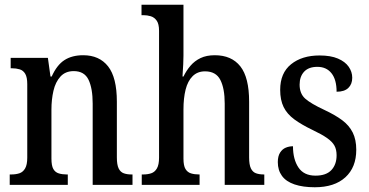

<svg xmlns="http://www.w3.org/2000/svg" viewBox="-20 -780 1556 810"><path d="M21 0V-44H27Q47 -44 62 -49Q77 -54 86 -69.5Q95 -85 95 -115V-425Q95 -454 86.5 -468.5Q78 -483 63 -487.5Q48 -492 30 -492H25V-536H182L193 -457H198Q220 -506 252 -526.5Q284 -547 331 -547Q399 -547 436 -500Q473 -453 473 -351V-116Q473 -85 480.5 -69.5Q488 -54 502 -49Q516 -44 534 -44H539V0H371V-343Q371 -407 353.5 -443.5Q336 -480 291 -480Q256 -480 235 -457Q214 -434 205.5 -397Q197 -360 197 -318V-111Q197 -81 205 -67Q213 -53 228 -48.5Q243 -44 261 -44H266V0Z M578 0V-44H584Q603 -44 618 -49Q633 -54 642 -69.5Q651 -85 651 -115V-650Q651 -679 641 -693Q631 -707 616 -711.5Q601 -716 585 -716H577V-760H754V-545Q754 -527 753 -509Q752 -491 751 -476.5Q750 -462 750 -457H754Q766 -482 783.5 -502.5Q801 -523 826 -535Q851 -547 886 -547Q957 -547 994 -500Q1031 -453 1031 -351V-116Q1031 -85 1038.5 -69.5Q1046 -54 1060 -49Q1074 -44 1093 -44H1095V0H928V-343Q928 -407 909.5 -443Q891 -479 845 -479Q813 -479 792.5 -458.5Q772 -438 763 -402Q754 -366 754 -318V-111Q754 -81 762.5 -67Q771 -53 786 -48.5Q801 -44 820 -44H822V0Z M1308 10Q1258 10 1222.5 -2Q1187 -14 1169.5 -38Q1152 -62 1152 -96Q1152 -121 1161.5 -136Q1171 -151 1185.5 -157Q1200 -163 1216 -163Q1216 -108 1239 -73.5Q1262 -39 1311 -39Q1356 -39 1378 -62.5Q1400 -86 1400 -125Q1400 -149 1391 -165.5Q1382 -182 1360 -197.5Q1338 -213 1300 -231Q1252 -254 1221.5 -276.5Q1191 -299 1176.5 -328.5Q1162 -358 1162 -401Q1162 -472 1208 -509Q1254 -546 1328 -546Q1375 -546 1405.5 -533Q1436 -520 1451 -498.5Q1466 -477 1466 -452Q1466 -425 1449.5 -409Q1433 -393 1400 -393Q1400 -444 1378.5 -471Q1357 -498 1319 -498Q1282 -498 1263 -477.5Q1244 -457 1244 -423Q1244 -385 1267.5 -364Q1291 -343 1349 -316Q1394 -295 1423.5 -273Q1453 -251 1468 -221Q1483 -191 1483 -148Q1483 -74 1437 -32Q1391 10 1308 10Z"/></svg>

Font: Noto Serif Khmer Condensed Medium
Style: Regular
Weight: 500
Width: 3
Designer: Danh Hong and the Monotype Design Team
Foundry: Monotype Imaging Inc.
Version: Version 2.004